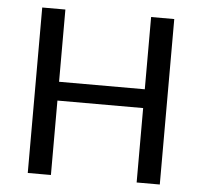

<svg xmlns="http://www.w3.org/2000/svg" viewBox="-48 -691 780 741"><g transform="rotate(5 341.5 -320.5)"><path d="M507.9 -641V-361.1H175.8V-641H86.1V0H175.8V-288.3H507.9V0H597.6V-641Z"/></g></svg>

Font: Estedad-VF-FD Black
Style: Regular
Weight: 900
Designer: Amin Abedi
Version: Version 4.000